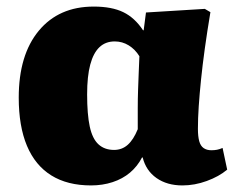

<svg xmlns="http://www.w3.org/2000/svg" viewBox="-20 -550 730 584"><path d="M257 14Q185 14 136 -16.5Q87 -47 62 -106.5Q37 -166 37 -253Q37 -383 98 -456.5Q159 -530 265 -530Q320 -530 355 -513Q390 -496 415 -458H417L424 -512L603 -523L620 -513Q610 -453 603 -402.5Q596 -352 591.5 -308Q587 -264 584.5 -227Q582 -190 582 -158Q582 -135 586 -120.5Q590 -106 599.5 -99.5Q609 -93 623 -93Q632 -93 640 -94.5Q648 -96 657 -100L671 -34Q646 -13 609 0.5Q572 14 535 14Q488 14 456 -8.5Q424 -31 414 -71H412Q398 -44 375.5 -25Q353 -6 322.5 4Q292 14 257 14ZM327 -94Q351 -94 368.5 -109.5Q386 -125 399 -157Q399 -191 399 -220.5Q399 -250 400 -277.5Q401 -305 402 -330.5Q403 -356 404 -379Q391 -400 371.5 -412Q352 -424 329 -424Q301 -424 282.5 -406.5Q264 -389 254.5 -353.5Q245 -318 245 -263Q245 -202 253 -165Q261 -128 279.5 -111Q298 -94 327 -94Z"/></svg>

Font: Literata 18pt ExtraBold
Style: Regular
Weight: 800
Designer: Latin by Veronika Burian and Jose Scaglione. Greek by Irene Vlachou. Cyrillic by Vera Evstafieva.
Foundry: TypeTogether
Version: Version 3.103;gftools[0.9.29]